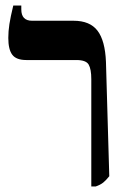

<svg xmlns="http://www.w3.org/2000/svg" viewBox="-20 -667 455 694"><path d="M310 7V-381Q310 -417 300.5 -433.5Q291 -450 256 -450H75Q39 -450 24.5 -469Q10 -488 10 -530Q10 -554 14 -580Q18 -606 28 -647H57V-633Q57 -592 96 -592H246Q305 -592 332.5 -556Q360 -520 363 -443L375 -30Q363 -15 353 -7Q343 1 326 7Z"/></svg>

Font: Noto Serif Hebrew Condensed
Style: Bold
Weight: 700
Width: 3
Designer: Monotype Design Team
Foundry: Monotype Imaging Inc.
Version: Version 2.004; ttfautohint (v1.8.4.7-5d5b)